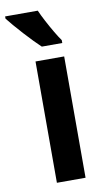

<svg xmlns="http://www.w3.org/2000/svg" viewBox="-125 -808 463 851"><g transform="rotate(-10 106.0 -383.0)"><path d="M189 0H60V-546H189ZM109 -766Q118 -745 133 -716.5Q148 -688 164 -661Q180 -634 191 -619V-606H99Q86 -618 67 -637.5Q48 -657 27.5 -679.5Q7 -702 -10.5 -722.5Q-28 -743 -38 -756V-766Z"/></g></svg>

Font: Noto Sans Gujarati ExtraCondensed
Style: Bold
Weight: 700
Width: 2
Designer: Jelle Bosma - Monotype Design Team, Universal Thirst
Foundry: Monotype Imaging Inc.
Version: Version 2.106; ttfautohint (v1.8.4.7-5d5b)